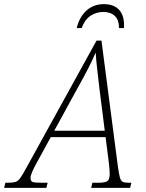

<svg xmlns="http://www.w3.org/2000/svg" viewBox="-78 -911 706 931"><path d="M-58 0 -52 -25H-37Q-15 -25 -2.5 -29Q10 -33 21.5 -49.5Q33 -66 53 -103L390 -714H414L494 -101Q499 -66 503.5 -50Q508 -34 517 -29.5Q526 -25 543 -25H559L553 0H364L370 -25H401Q433 -25 443.5 -33.5Q454 -42 454 -70Q454 -80 452.5 -96Q451 -112 450 -120L434 -246H168L96 -114Q84 -92 77 -75Q70 -58 70 -48Q70 -33 79.5 -29Q89 -25 120 -25H153L147 0ZM301 -489 185 -277H430L404 -483Q399 -527 393.5 -573.5Q388 -620 386 -656Q370 -619 349 -578Q328 -537 301 -489ZM294 -775Q307 -829 341.5 -860Q376 -891 426 -891Q476 -891 501.5 -861Q527 -831 523 -775H499Q499 -815 478.5 -834Q458 -853 423 -853Q389 -853 361 -834.5Q333 -816 318 -775Z"/></svg>

Font: Noto Serif SemiCondensed ExtraLight
Style: Italic
Weight: 200
Width: 4
Italic angle: -12°
Designer: Monotype Design Team
Foundry: Monotype Imaging Inc.
Version: Version 2.013